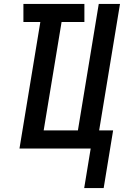

<svg xmlns="http://www.w3.org/2000/svg" viewBox="-20 -755 640 976"><path d="M408 201 441 0H79L185 -643H99V-735H409V-643H293L202 -92H376L482 -735H590L484 -92H555L507 201Z"/></svg>

Font: Iosevka SS04 SmBd Ex Obl
Style: Regular
Weight: 600
Width: 7
Italic angle: -9°
Monospace: yes
Designer: Belleve Invis
Foundry: Belleve Invis
Version: Version 19.0.0; ttfautohint (v1.8.4)